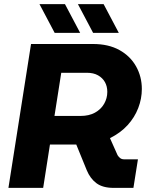

<svg xmlns="http://www.w3.org/2000/svg" viewBox="-20 -914 724 934"><path d="M21 0 131 -700H432Q508 -700 561 -670.5Q614 -641 642 -591Q670 -541 670 -481Q670 -434 652.5 -388.5Q635 -343 601 -305.5Q567 -268 515 -242L552 -159Q557 -151 564.5 -145Q572 -139 584 -139H651L629 0H533Q480 0 449.5 -22.5Q419 -45 402 -86L351 -211Q346 -211 340.5 -211Q335 -211 330 -211H223L190 0ZM245 -350H372Q413 -350 442 -366Q471 -382 486.5 -409Q502 -436 502 -467Q502 -494 490.5 -514.5Q479 -535 457 -547.5Q435 -560 402 -560H278ZM433 -754 359 -894H484L558 -754ZM246 -754 172 -894H296L370 -754Z"/></svg>

Font: MuseoModerno Thin
Style: Bold Italic
Weight: 700
Italic angle: -9°
Version: Version 1.003